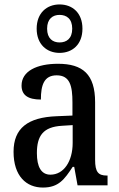

<svg xmlns="http://www.w3.org/2000/svg" viewBox="-20 -834 537 864"><path d="M248 -596C306 -596 351 -634 351 -705C351 -776 306 -814 248 -814C191 -814 145 -776 145 -705C145 -634 191 -596 248 -596ZM248 -643C218 -643 192 -660 192 -705C192 -750 218 -767 248 -767C279 -767 305 -750 305 -705C305 -660 279 -643 248 -643ZM173 10C244 10 270 -27 307 -83H314L329 0H464V-44H461C422 -44 408 -60 408 -115V-374C408 -500 352 -547 241 -547C146 -547 77 -514 77 -449C77 -406 106 -386 164 -386C164 -451 178 -495 235 -495C295 -495 306 -447 306 -373V-314L235 -311C105 -306 41 -257 41 -151C41 -41 99 10 173 10ZM207 -48C165 -48 146 -84 146 -145C146 -223 174 -263 259 -268L307 -271V-191C307 -108 267 -48 207 -48Z"/></svg>

Font: Noto Serif Thai Condensed Medium
Style: Regular
Weight: 500
Width: 3
Designer: Monotype Design Team
Foundry: Monotype Imaging Inc.
Version: Version 2.002